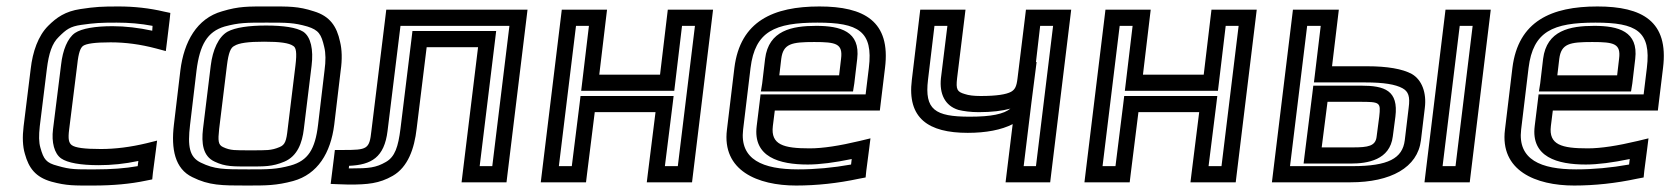

<svg xmlns="http://www.w3.org/2000/svg" viewBox="-20 -539 5167 594"><path d="M453 -4 462 -72 466 -104 434 -96C384 -84 337 -78 292 -78C240 -78 213 -82 202 -90C193 -97 190 -108 194 -139L219 -339C223 -377 229 -391 237 -397C247 -404 273 -408 322 -408C368 -408 414 -402 463 -389L493 -381L497 -413L505 -479L507 -499L488 -503C442 -514 394 -519 347 -519C295 -519 275 -518 229 -511C182 -504 155 -485 129 -459C98 -428 81 -379 75 -326L53 -148C49 -116 50 -86 57 -63C69 -19 90 9 139 23C187 36 210 35 269 35C329 35 384 30 431 20L451 16L453 -4ZM406 -25C367 -18 324 -15 275 -15C215 -15 199 -14 158 -26C123 -35 115 -46 105 -82C100 -99 100 -120 103 -148L125 -326C131 -374 141 -405 162 -425C185 -448 197 -457 231 -462C274 -468 290 -469 341 -469C379 -469 415 -466 452 -459L451 -444C409 -453 368 -458 328 -458C275 -458 233 -451 212 -437C189 -421 174 -384 169 -339L144 -139C139 -99 148 -64 169 -49C189 -35 230 -28 285 -28C325 -28 366 -32 408 -41L406 -25Z M1034 -321C1039 -355 1038 -386 1032 -410C1022 -457 1001 -489 951 -504C902 -520 873 -519 811 -519C748 -519 720 -520 667 -504C589 -482 549 -410 538 -321L518 -153C509 -78 521 -17 575 9C627 35 666 35 743 35C804 35 835 35 887 21C963 0 1003 -66 1014 -153L1034 -321ZM984 -321 964 -153C955 -77 933 -42 879 -27C835 -15 810 -15 749 -15C672 -15 644 -15 601 -36C566 -53 560 -86 568 -153L588 -321C598 -400 621 -441 675 -457C720 -469 741 -469 805 -469C868 -469 889 -469 931 -457C966 -446 974 -433 983 -394C988 -374 988 -351 984 -321ZM870 -140C866 -103 862 -91 845 -84C819 -73 804 -74 756 -74C708 -74 693 -73 670 -84C655 -91 654 -103 658 -140L682 -336C687 -377 694 -392 705 -397C719 -406 748 -410 797 -410C847 -410 874 -406 887 -397C896 -392 899 -377 894 -336L870 -140ZM920 -140 944 -336C950 -385 942 -425 918 -441C897 -454 857 -460 803 -460C750 -460 708 -454 684 -441C656 -425 638 -385 632 -336L608 -140C603 -97 607 -56 644 -39C677 -23 703 -24 750 -24C797 -24 822 -23 860 -39C900 -56 915 -97 920 -140Z M1013 -50 1006 6 1003 30 1027 31 1059 32H1060C1117 32 1153 29 1195 5C1242 -22 1262 -79 1269 -141L1300 -393H1459L1411 0L1408 25H1433H1522H1547L1550 0L1609 -484L1612 -509H1587H1200H1175L1172 -484L1129 -134C1123 -77 1116 -75 1041 -75H1016L1013 -50ZM1060 -26C1129 -29 1169 -52 1179 -134L1219 -459H1556L1503 -25H1464L1512 -418L1515 -443H1490H1281H1256L1253 -418L1219 -141C1212 -85 1202 -54 1174 -38C1143 -20 1121 -18 1067 -18H1059L1060 -26Z M2124 0 2183 -484 2186 -509H2161H2071H2046L2043 -484L2022 -308H1834L1855 -484L1858 -509H1833H1743H1718L1715 -484L1656 0L1653 25H1678H1768H1793L1796 0L1820 -192H2008L1984 0L1981 25H2006H2096H2121L2124 0ZM2077 -25H2037L2061 -217L2064 -242H2039H1801H1776L1773 -217L1749 -25H1709L1762 -459H1802L1781 -283L1778 -258H1803H2041H2066L2069 -283L2090 -459H2130L2077 -25Z M2515 -519C2373 -519 2270 -474 2252 -329L2229 -138C2213 -11 2324 35 2443 35C2506 35 2572 28 2637 14L2658 10L2660 -10L2669 -79L2673 -111L2640 -103C2577 -88 2526 -80 2485 -80C2404 -80 2364 -91 2371 -149L2377 -197H2677H2702L2705 -222L2718 -329C2736 -473 2654 -519 2515 -519ZM2509 -469C2635 -469 2682 -443 2668 -329L2658 -247H2358H2333L2330 -222L2321 -149C2309 -53 2391 -30 2479 -30C2516 -30 2562 -36 2615 -47L2613 -30C2557 -20 2503 -15 2449 -15C2340 -15 2268 -45 2279 -138L2302 -329C2316 -442 2377 -469 2509 -469ZM2499 -409C2567 -409 2588 -404 2582 -357L2576 -306H2391L2397 -357C2403 -404 2429 -409 2499 -409ZM2505 -459C2430 -459 2358 -445 2347 -357L2338 -281L2334 -256H2359H2594H2619L2623 -281L2632 -357C2642 -442 2580 -459 2505 -459Z M2974 -128C3030 -128 3078 -137 3113 -155L3094 0L3091 25H3116H3204H3229L3232 0L3291 -484L3294 -509H3269H3179H3154L3151 -484L3128 -297C3125 -271 3120 -262 3108 -255C3093 -247 3064 -242 3014 -242C2992 -242 2977 -244 2965 -248C2941 -255 2937 -262 2941 -297L2964 -484L2967 -509H2942H2852H2827L2824 -484L2801 -292C2786 -173 2852 -128 2974 -128ZM3185 -347 3198 -459H3238L3185 -25H3147L3171 -222L3187 -347H3185ZM2980 -178C2872 -178 2840 -200 2851 -292L2871 -459H2911L2891 -297C2886 -249 2903 -212 2945 -199C2961 -195 2983 -192 3008 -192C3048 -192 3081 -196 3106 -203C3085 -186 3047 -178 2980 -178Z M3806 0 3865 -484 3868 -509H3843H3753H3728L3725 -484L3704 -308H3516L3537 -484L3540 -509H3515H3425H3400L3397 -484L3338 0L3335 25H3360H3450H3475L3478 0L3502 -192H3690L3666 0L3663 25H3688H3778H3803L3806 0ZM3759 -25H3719L3743 -217L3746 -242H3721H3483H3458L3455 -217L3431 -25H3391L3444 -459H3484L3463 -283L3460 -258H3485H3723H3748L3751 -283L3772 -459H3812L3759 -25Z M4530 0 4589 -484 4592 -509H4567H4477H4452L4449 -484L4390 0L4387 25H4412H4502H4527L4530 0ZM4483 -25H4443L4496 -459H4536L4483 -25ZM4158 25C4283 25 4366 -21 4376 -105L4388 -205C4394 -252 4379 -292 4348 -310C4319 -326 4271 -334 4210 -334H4101L4119 -484L4122 -509H4097H4005H3980L3977 -484L3918 0L3915 25H3940H4158ZM4164 -25H3971L4024 -459H4066L4048 -309L4045 -284H4070H4204C4261 -284 4297 -278 4319 -266C4337 -256 4343 -241 4338 -205L4326 -105C4319 -49 4275 -25 4164 -25ZM4165 -83H4069L4087 -224H4185C4250 -224 4252 -223 4247 -178L4239 -117C4236 -87 4213 -83 4165 -83ZM4159 -33C4211 -33 4280 -44 4289 -117L4297 -178C4307 -259 4264 -274 4191 -274H4068H4043L4040 -249L4016 -58L4013 -33H4038H4159Z M4922 -519C4780 -519 4677 -474 4659 -329L4636 -138C4620 -11 4731 35 4850 35C4913 35 4979 28 5044 14L5065 10L5067 -10L5076 -79L5080 -111L5047 -103C4984 -88 4933 -80 4892 -80C4811 -80 4771 -91 4778 -149L4784 -197H5084H5109L5112 -222L5125 -329C5143 -473 5061 -519 4922 -519ZM4916 -469C5042 -469 5089 -443 5075 -329L5065 -247H4765H4740L4737 -222L4728 -149C4716 -53 4798 -30 4886 -30C4923 -30 4969 -36 5022 -47L5020 -30C4964 -20 4910 -15 4856 -15C4747 -15 4675 -45 4686 -138L4709 -329C4723 -442 4784 -469 4916 -469ZM4906 -409C4974 -409 4995 -404 4989 -357L4983 -306H4798L4804 -357C4810 -404 4836 -409 4906 -409ZM4912 -459C4837 -459 4765 -445 4754 -357L4745 -281L4741 -256H4766H5001H5026L5030 -281L5039 -357C5049 -442 4987 -459 4912 -459Z"/></svg>

Font: Gamestation Text Outline
Style: Italic
Weight: 400
Designer: Jonas Hecksher
Foundry: Jonas Hecksher, Playtypeª, e-types AS
Version: Version 1.003